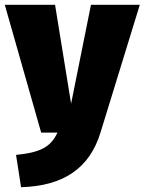

<svg xmlns="http://www.w3.org/2000/svg" viewBox="-35 -554 604 802"><path d="M549 -534H345L262 -121L195 -534H-15L137 0H205C177 60 134 83 32 93L53 228C232 223 340 147 385 -1Z"/></svg>

Font: Fira Sans Heavy
Style: Regular
Weight: 900
Designer: bBox Type GmbH & Carrois Corporate GbR & Edenspiekermann AG
Foundry: bBox Type GmbH & Carrois Corporate GbR & Edenspiekermann AG
Version: Version 4.300;PS 004.300;hotconv 1.0.88;makeotf.lib2.5.64775